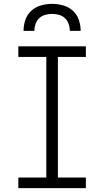

<svg xmlns="http://www.w3.org/2000/svg" viewBox="-20 -975 540 995"><path d="M75 0V-55H220V-680H75V-735H425V-680H280V-55H425V0ZM102 -815Q102 -844 111.5 -872Q121 -900 142.5 -919.5Q164 -939 192.5 -947Q221 -955 250 -955Q279 -955 307.5 -947Q336 -939 357.5 -919.5Q379 -900 388.5 -872Q398 -844 398 -815H342Q342 -833 336 -850.5Q330 -868 317 -880.5Q304 -893 286 -898Q268 -903 250 -903Q232 -903 214 -898Q196 -893 183 -880.5Q170 -868 164 -850.5Q158 -833 158 -815Z"/></svg>

Font: Iosevka Light
Style: Regular
Weight: 300
Monospace: yes
Designer: Belleve Invis
Foundry: Belleve Invis
Version: Version 32.5.0; ttfautohint (v1.8.4)